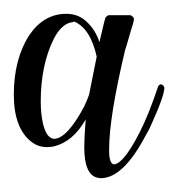

<svg xmlns="http://www.w3.org/2000/svg" viewBox="-21 -258 258 278"><path d="M119 -176Q110 -217 86 -227Q86 -227 85 -226Q69 -225 57 -202Q38 -164 38 -111Q38 -94 41 -80Q46 -58 57 -57Q76 -57 101 -104Q106 -115 108 -121Q113 -146 119 -176ZM212 -136Q216 -135 217 -131Q217 -119 196 -73Q193 -67 190 -62Q158 -1 126 0Q122 0 119 -1Q101 -6 101 -45Q101 -59 103 -84V-85Q85 -53 57 -46Q52 -45 47 -45Q34 -45 24 -53Q-1 -73 -1 -121Q-1 -173 22 -208Q43 -238 75 -238Q93 -238 105 -226Q117 -215 123 -197Q131 -232 132 -233Q134 -235 136 -236H168Q172 -234 173 -231Q173 -227 168 -212Q163 -194 160 -185Q137 -88 137 -42Q137 -41 137 -40Q137 -21 144 -20Q158 -21 181 -66Q194 -91 208 -133Q210 -136 212 -136Z"/></svg>

Font: Maria
Style: Christmas
Weight: 400
Designer: Muhammad Yoni
Version: Version 001.000